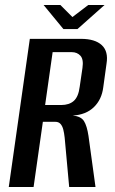

<svg xmlns="http://www.w3.org/2000/svg" viewBox="-20 -746 457 766"><path d="M15 0 99 -591H303Q359 -591 386 -566Q413 -541 405 -492L392 -398Q386 -349 354.5 -318.5Q323 -288 270 -285Q303 -282 315 -263Q327 -244 333 -204L361 0H256L238 -197Q236 -215 232.5 -229Q229 -243 221.5 -251.5Q214 -260 201 -260H151L114 0ZM160 -327H224Q256 -327 274.5 -343.5Q293 -360 298 -400L309 -475Q314 -509 301 -523.5Q288 -538 266 -538H190ZM233 -630 154 -726H221L269 -678L332 -726H397L289 -630Z"/></svg>

Font: Alumni Sans SemiBold
Style: Italic
Weight: 600
Italic angle: -8°
Version: Version 1.016